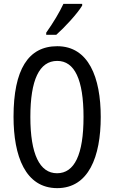

<svg xmlns="http://www.w3.org/2000/svg" viewBox="-20 -963 590 993"><path d="M405 -934V-943H308C287 -898 257 -848 219 -794V-783H271C312 -819 380 -892 405 -934ZM501 -358C501 -563 438 -724 276 -724C126 -724 50 -603 50 -359C50 -156 111 10 276 10C438 10 501 -152 501 -358ZM137 -358C137 -549 183 -648 276 -648C366 -648 412 -551 412 -358C412 -163 365 -67 275 -67C185 -67 137 -166 137 -358Z"/></svg>

Font: Noto Sans Thai Looped ExtraCondensed
Style: Regular
Weight: 400
Width: 2
Designer: Sasikarn Vongin, Ben Mitchell
Foundry: The Fontpad Ltd
Version: Version 1.001